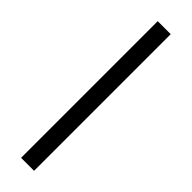

<svg xmlns="http://www.w3.org/2000/svg" viewBox="-315 -739 930 930"><g transform="rotate(45 149.5 -274.0)"><path d="M105 -742V194H194V-742Z"/></g></svg>

Font: Rookery
Style: Regular
Weight: 400
Designer: Ryan Kimball / Julieta Ulanovsky
Foundry: Motorola Mobility LLC.
Version: Version 1.0